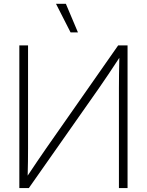

<svg xmlns="http://www.w3.org/2000/svg" viewBox="-20 -959 749 979"><path d="M630.4 0H586.4V-508.3Q586.4 -539.1 586.9 -578.1Q587.4 -617.2 588.4 -664.1Q558.6 -618.7 532 -578.9Q505.4 -539.1 483.4 -507.8L127 0H78.6V-727.5H123V-202.6Q123 -173.8 122.6 -136.2Q122.1 -98.6 121.1 -63.5Q145.5 -99.6 169.4 -135.5Q193.4 -171.4 214.8 -201.7L582.5 -727.5H630.4ZM339.8 -793.9 265.6 -939.5H315.9L377.4 -793.9Z"/></svg>

Font: Inter Display ExtraLight
Style: Regular
Weight: 200
Designer: Rasmus Andersson
Foundry: rsms
Version: Version 4.000;git-a52131595